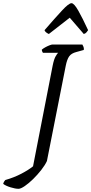

<svg xmlns="http://www.w3.org/2000/svg" viewBox="-142 -983 572 1203"><path d="M-26 200Q-46 200 -76.5 190.5Q-107 181 -122 169Q-120 161 -116 154.5Q-112 148 -109 145Q-53 129 -7.5 105Q38 81 65 59L188 -572Q196 -612 206.5 -630Q217 -648 222 -652H127Q125 -655 122.5 -660.5Q120 -666 120 -672Q128 -679 141.5 -686.5Q155 -694 168 -699Q181 -704 186 -704H374Q376 -700 380.5 -691Q385 -682 383 -670L336 -657Q305 -649 291.5 -630Q278 -611 270 -571L152 26Q140 52 116.5 82Q93 112 65.5 139Q38 166 13 183Q-12 200 -26 200ZM164 -770Q153 -775 146 -781Q139 -787 137 -794Q203 -870 246 -916.5Q289 -963 306 -963Q322 -963 348.5 -916.5Q375 -870 410 -794Q406 -788 400 -780.5Q394 -773 383 -770L295 -872Z"/></svg>

Font: Texturina
Style: Italic
Weight: 400
Italic angle: -11°
Designer: Guillermo Torres Carreño
Foundry: Omnibus-Type
Version: Version 1.002; ttfautohint (v1.8.3)